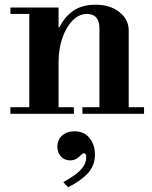

<svg xmlns="http://www.w3.org/2000/svg" viewBox="-20 -482 645 813"><path d="M401 -15V-361Q401 -423 348 -423Q315 -423 288 -396Q261 -369 244.5 -322.5Q228 -276 228 -217L208 -367H232Q253 -410 290 -436Q327 -462 385 -462Q447 -462 486 -430.5Q525 -399 525 -353V-15ZM24 0V-28H293V0ZM104 -15V-434H228V-15ZM329 0V-28H590V0ZM24 -423V-450H228V-423ZM268 311 248 289Q300 261 322.5 236.5Q345 212 345 184Q345 174 342 170.5Q339 167 335 167Q330 167 323 174.5Q316 182 305 189.5Q294 197 276 197Q253 197 238 180.5Q223 164 223 139Q223 110 243 92Q263 74 295 74Q336 74 359 102.5Q382 131 382 173Q382 218 353 250.5Q324 283 268 311Z"/></svg>

Font: Libre Bodoni Medium
Style: Regular
Weight: 500
Designer: Pablo Impallari, Rodrigo Fuenzalida
Foundry: Impallari Type
Version: Version 2.005;gftools[0.9.23]